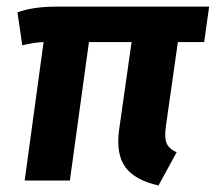

<svg xmlns="http://www.w3.org/2000/svg" viewBox="-20 -550 657 585"><path d="M522 -421.9 485.8 -168Q480.5 -131.3 487.3 -114.3Q494.1 -97.2 518.1 -85.9L462.9 15.1Q392.1 -0.5 362.5 -40Q333 -79.6 342.8 -153.8L380.9 -421.9H251L192.9 0H55.2L112.8 -421.9Q85 -420.9 47.9 -412.1L33.2 -512.2Q79.6 -529.8 152.8 -529.8H617.2L602.1 -421.9Z"/></svg>

Font: FiraGO SemiBold
Style: Italic
Weight: 600
Italic angle: -8°
Designer: bBox Type GmbH
Foundry: bBox Type GmbH
Version: Version 1.001;PS 001.001;hotconv 1.0.88;makeotf.lib2.5.64775